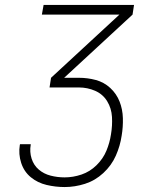

<svg xmlns="http://www.w3.org/2000/svg" viewBox="-20 -755 616 775"><path d="M241 0Q282 0 323 -13Q364 -26 397 -56.5Q430 -87 447.5 -126.5Q465 -166 471 -207Q477 -242 476 -278Q475 -314 462.5 -345.5Q450 -377 425 -400Q400 -423 367 -432Q334 -441 298 -441H239L515 -696L521 -735H156L149 -696H462L186 -441L180 -402H298Q333 -402 364 -388.5Q395 -375 412.5 -346.5Q430 -318 432 -283Q434 -248 428 -213Q423 -179 409.5 -146.5Q396 -114 369.5 -88Q343 -62 309 -50.5Q275 -39 241 -39Q212 -39 184.5 -46Q157 -53 136.5 -70.5Q116 -88 107.5 -115Q99 -142 104 -171V-173H61L60 -170Q54 -133 65.5 -97.5Q77 -62 104.5 -39.5Q132 -17 168 -8.5Q204 0 241 0Z"/></svg>

Font: Iosevka Sparkle Extralight
Style: Italic
Weight: 200
Italic angle: -9°
Designer: Belleve Invis
Foundry: Belleve Invis
Version: Version 4.5.0; ttfautohint (v1.8.3)